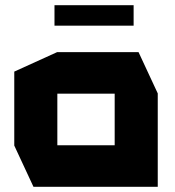

<svg xmlns="http://www.w3.org/2000/svg" viewBox="-20 -720 675 740"><path d="M201 -359V-519H514L588 -360V-359ZM109 0 35 -159V-160H422V0ZM35 -160V-444L200 -519H201V-160ZM422 0V-359H588V0ZM190 -621V-700H495V-621Z"/></svg>

Font: Foldit
Style: Bold
Weight: 700
Version: Version 1.003